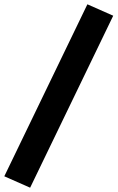

<svg xmlns="http://www.w3.org/2000/svg" viewBox="-84 -790 546 892"><path d="M56 82 -64 29 322 -770 442 -717Z"/></svg>

Font: Nunito Sans 12pt Black
Style: Italic
Weight: 900
Italic angle: -9°
Designer: Vernon Adams
Foundry: Vernon Adams
Version: Version 3.101;gftools[0.9.27]